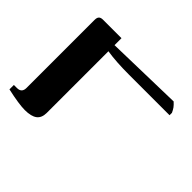

<svg xmlns="http://www.w3.org/2000/svg" viewBox="-169 -797 955 955"><g transform="rotate(-45 308.0 -320.0)"><path d="M499 -278Q499 -370 509 -432V-433H76Q40 -433 24 -454.5Q8 -476 8 -520Q8 -562 27 -647H58V-625Q58 -592 92 -592H571Q587 -592 594 -585Q601 -578 601 -563V-433H552L562 -27Q549 -13 540 -6.5Q531 0 516 7H499Z"/></g></svg>

Font: Noto Serif Hebrew CondExtraBold
Style: Regular
Weight: 800
Width: 3
Designer: Monotype Design Team
Foundry: Monotype Imaging Inc.
Version: Version 1.000